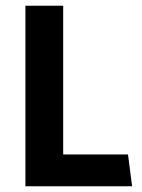

<svg xmlns="http://www.w3.org/2000/svg" viewBox="-20 -647 495 667"><path d="M68.3 0V-627H199.5V-27.3L141.6 -110.3H424.7L438.9 0Z"/></svg>

Font: Anaheim
Style: Regular
Weight: 400
Designer: Vernon Adams
Foundry: Vernon Adams
Version: Version 2.001